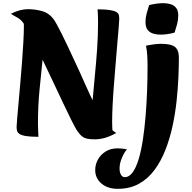

<svg xmlns="http://www.w3.org/2000/svg" viewBox="-20 -860 1214 1214"><path d="M85 -58Q85 -71 88.5 -110Q92 -149 97 -206.5Q102 -264 108 -330Q114 -396 119 -463.5Q124 -531 127.5 -591.5Q131 -652 131 -695Q131 -733 127.5 -757Q124 -781 118 -796Q183 -783 213 -762.5Q243 -742 251 -716Q259 -690 259 -657Q259 -576 249.5 -485Q240 -394 230 -292.5Q220 -191 220 -78Q220 -60 221 -39.5Q222 -19 223 5Q171 5 142.5 0Q114 -5 102 -14Q90 -23 87.5 -34Q85 -45 85 -58ZM556 -45Q558 -59 559 -71.5Q560 -84 560 -97Q560 -158 566 -230.5Q572 -303 580 -383.5Q588 -464 594 -549Q600 -634 600 -720Q600 -743 599 -765.5Q598 -788 597 -801Q649 -801 677.5 -796Q706 -791 718 -782.5Q730 -774 732 -763Q734 -752 734 -740Q734 -727 730.5 -686.5Q727 -646 722 -587.5Q717 -529 711.5 -461Q706 -393 700.5 -324.5Q695 -256 692 -195Q689 -134 689 -90Q689 -70 690 -50.5Q691 -31 694 -14ZM464 -39Q453 -57 430.5 -102Q408 -147 378.5 -209.5Q349 -272 316 -342Q283 -412 250 -481Q217 -550 187.5 -608Q158 -666 135 -703Q116 -735 89.5 -749Q63 -763 49 -773Q81 -789 107.5 -795.5Q134 -802 156 -802Q202 -802 245.5 -790Q289 -778 317 -741Q334 -719 370 -646.5Q406 -574 458 -461Q489 -395 519 -326.5Q549 -258 580.5 -196Q612 -134 645 -87.5Q678 -41 715 -19Q675 3 642.5 12Q610 21 580 21Q551 21 531.5 17Q512 13 497 0.5Q482 -12 464 -39ZM725 334Q661 334 621.5 300.5Q582 267 582 215Q582 181 598.5 150Q615 119 647 98.5Q679 78 723 78Q734 78 751 79.5Q768 81 783 85Q774 93 763 112.5Q752 132 744 156.5Q736 181 736 205Q736 230 745 245Q754 260 769 260Q797 260 819 229.5Q841 199 857 145.5Q873 92 883.5 22.5Q894 -47 900.5 -125.5Q907 -204 910 -285Q913 -366 913 -441Q913 -477 911 -510Q909 -543 903 -571Q926 -576 952.5 -579.5Q979 -583 998 -583Q1061 -583 1086 -563.5Q1111 -544 1111 -497Q1111 -442 1108 -371Q1105 -300 1096.5 -221Q1088 -142 1071 -63Q1054 16 1026 87.5Q998 159 957 214.5Q916 270 858.5 302Q801 334 725 334ZM1084 -654Q1064 -648 1040.5 -644.5Q1017 -641 994 -641Q971 -641 949 -647.5Q927 -654 913.5 -671Q900 -688 900 -720Q900 -748 907 -774Q914 -800 923 -828Q943 -833 967 -836.5Q991 -840 1013 -840Q1037 -840 1058.5 -833.5Q1080 -827 1093.5 -810.5Q1107 -794 1107 -762Q1107 -734 1100 -708Q1093 -682 1084 -654Z"/></svg>

Font: Merienda Black
Style: Regular
Weight: 900
Designer: Eduardo Rodriguez Tunni
Foundry: Eduardo Rodriguez Tunni
Version: Version 2.001